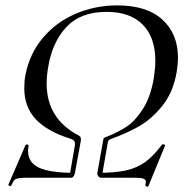

<svg xmlns="http://www.w3.org/2000/svg" viewBox="-20 -659 687 712"><path d="M258 -126Q258 -133 254.5 -137Q251 -141 243 -144Q156 -171 113 -216.5Q70 -262 70 -332Q70 -358 74 -379Q89 -459 138.5 -518Q188 -577 260.5 -608Q333 -639 415 -639Q525 -639 582.5 -586Q640 -533 640 -445Q640 -423 635 -391Q622 -316 581.5 -266Q541 -216 494.5 -190Q448 -164 390 -143Q385 -141 383 -138.5Q381 -136 380 -132L359 -12L341 -18L362 -135Q363 -145 366 -147.5Q369 -150 381 -154Q420 -170 450.5 -190Q481 -210 510 -255Q539 -300 551 -373Q556 -408 556 -434Q556 -520 509.5 -567.5Q463 -615 375 -615Q279 -615 226.5 -559Q174 -503 159 -412Q153 -379 153 -349Q153 -219 271 -157Q280 -153 280 -143Q280 -137 279 -133L258 -18L239 -12L257 -116Q258 -120 258 -126ZM19 31Q16 31 13 29Q10 27 11 26L75 -122Q76 -123 79 -123Q87 -123 86 -119Q84 -105 84 -99Q84 -56 125 -37Q166 -18 258 -18Q257 -11 253 -5.5Q249 0 245 0H79Q56 0 46 2.5Q36 5 32 10Q28 15 22 29Q20 31 19 31ZM527 33Q524 33 521 31.5Q518 30 519 28L521 16Q521 6 510.5 3Q500 0 472 0H354Q349 0 344.5 -5.5Q340 -11 341 -18Q406 -18 447 -27Q488 -36 519 -58.5Q550 -81 581 -123Q582 -124 584 -124Q587 -124 590 -122.5Q593 -121 592 -119L530 32Q530 33 527 33Z"/></svg>

Font: Cormorant Infant Medium
Style: Italic
Weight: 500
Italic angle: -10°
Designer: Christian Thalmann (Catharsis Fonts)
Foundry: Catharsis Fonts
Version: Version 4.000